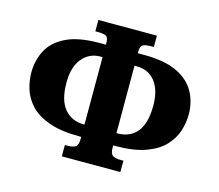

<svg xmlns="http://www.w3.org/2000/svg" viewBox="-104 -856 1136 998"><g transform="rotate(15 464.5 -357.0)"><path d="M307 10V-51H320Q351 -51 364.5 -60.5Q378 -70 378 -104V-114H369Q269 -114 204.5 -137Q140 -160 104.5 -198Q69 -236 55 -281Q41 -326 41 -371Q41 -436 69.5 -490.5Q98 -545 164.5 -577.5Q231 -610 343 -610H378V-620Q378 -649 364.5 -656Q351 -663 320 -663H307V-724H622V-663H609Q578 -663 564 -656Q550 -649 550 -620V-610H583Q696 -610 762.5 -577.5Q829 -545 858.5 -490.5Q888 -436 888 -371Q888 -326 873.5 -281Q859 -236 823 -198Q787 -160 723 -137Q659 -114 559 -114H550V-104Q550 -70 564 -60.5Q578 -51 609 -51H622V10ZM378 -180V-543H367Q307 -543 269 -497Q231 -451 231 -367Q231 -272 270 -226Q309 -180 374 -180ZM550 -180H554Q623 -180 660.5 -226Q698 -272 698 -367Q698 -451 661.5 -497Q625 -543 562 -543H550Z"/></g></svg>

Font: Noto Serif SemiCondensed Black
Style: Regular
Weight: 900
Width: 4
Designer: Monotype Design Team
Foundry: Monotype Imaging Inc.
Version: Version 2.014; ttfautohint (v1.8.4.7-5d5b)